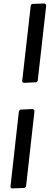

<svg xmlns="http://www.w3.org/2000/svg" viewBox="-20 -845 303 1094"><path d="M243.2 -812 195.3 -388.2Q193.8 -377 183.1 -376L117.2 -373Q106.4 -374.5 106.4 -382.8L154.8 -809.6Q155.8 -816.4 158.2 -819.3Q160.6 -822.3 167.5 -822.8L230.5 -825.2Q243.2 -824.2 243.2 -812ZM176.3 -210.4 128.9 212.9Q127.4 225.1 115.7 226.1L50.3 228.5Q39.6 228 39.6 218.8L87.4 -208.5Q89.4 -219.7 100.6 -220.7L163.6 -223.6Q176.3 -222.7 176.3 -210.4Z"/></svg>

Font: Contrail One
Style: Regular
Weight: 400
Designer: Riccardo De Franceschi
Foundry: Sorkin Type Co.
Version: Version 1.003